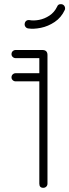

<svg xmlns="http://www.w3.org/2000/svg" viewBox="-20 -898 331 918"><path d="M55 -509Q47 -509 41 -514.5Q35 -520 35 -528Q35 -537 41 -542.5Q47 -548 55 -548H168V-620H55Q47 -620 41 -625.5Q35 -631 35 -639Q35 -648 41 -653.5Q47 -659 55 -659H182Q207 -659 207 -635V-20Q207 -11 201 -5.5Q195 0 187 0Q168 0 168 -20V-509ZM253 -866Q258 -880 274 -878Q282 -877 287 -870.5Q292 -864 291 -855Q291 -853 290 -851Q273 -814 241.5 -793Q210 -772 175.5 -765Q141 -758 115 -762Q107 -763 102 -769.5Q97 -776 98 -784Q99 -793 105 -798Q111 -803 120 -802Q141 -798 167 -803Q193 -808 216.5 -823.5Q240 -839 253 -866Z"/></svg>

Font: Libertine Sup Light
Style: Regular
Weight: 300
Designer: Bastien Sozeau
Foundry: NBR — Bastien Sozeau
Version: Version 2.003; ttfautohint (v1.8.4.7-5d5b);gftools[0.9.33]